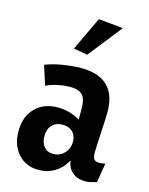

<svg xmlns="http://www.w3.org/2000/svg" viewBox="-116 -834 714 919"><g transform="rotate(15 241.0 -374.0)"><path d="M165 12Q102 12 63.5 -31Q25 -74 25 -143Q25 -215 67 -258Q109 -301 179 -301Q208 -301 237 -293Q266 -285 289 -270V-326Q289 -373 271 -392Q253 -411 209 -411Q179 -411 145.5 -403.5Q112 -396 92 -385L61 -481Q76 -487 97 -493Q118 -499 142 -503Q166 -507 191 -509.5Q216 -512 237 -512Q413 -512 413 -340Q413 -325 411.5 -296Q410 -267 408.5 -235.5Q407 -204 405.5 -177Q404 -150 404 -139Q404 -116 411 -106Q418 -96 437 -96Q450 -96 467 -100L451 -4Q435 1 421.5 4Q408 7 394 7Q357 7 332 -13.5Q307 -34 302 -72Q282 -33 246 -10.5Q210 12 165 12ZM213 -80Q245 -80 267.5 -103Q290 -126 290 -161Q290 -191 272 -209Q254 -227 222 -227Q189 -227 170 -207Q151 -187 151 -152Q151 -119 167.5 -99.5Q184 -80 213 -80ZM380 -748 248 -581 179 -593 258 -760Z"/></g></svg>

Font: Cantora One
Style: Regular
Weight: 400
Designer: Pablo Impallari, Rodrigo Fuenzalida
Foundry: Pablo Impallari
Version: Version 1.002; ttfautohint (v0.8) -G 200 -r 50